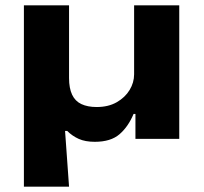

<svg xmlns="http://www.w3.org/2000/svg" viewBox="-20 -523 768 723"><path d="M70 180V-503H240V-229Q240 -191 251.5 -166.5Q263 -142 286.5 -131Q310 -120 344 -120Q388 -120 419.5 -138Q451 -156 468 -184Q485 -212 485 -243V-503H655V0H490V-94H483Q463 -46 430 -17.5Q397 11 337 11Q301 11 276.5 0Q252 -11 233 -30H225L240 180Z"/></svg>

Font: Nunito Sans 7pt Expanded ExtraBold
Style: Regular
Weight: 800
Width: 7
Designer: Vernon Adams
Foundry: Vernon Adams
Version: Version 3.101;gftools[0.9.27]